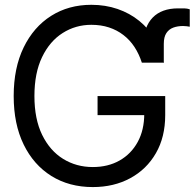

<svg xmlns="http://www.w3.org/2000/svg" viewBox="-20 -757 798 787"><path d="M651.4 -500H561.5L566.4 -577.1Q568.4 -612.3 578.1 -639.4Q587.9 -666.5 606 -685.1Q624 -703.6 649.9 -713.1Q675.8 -722.7 710 -722.7Q722.7 -723.1 735.6 -722.7Q748.5 -722.2 757.8 -718.8V-647.5Q752.4 -648.4 745.4 -649.4Q738.3 -650.4 730.5 -650.4Q708 -650.4 690.2 -643.8Q672.4 -637.2 661.9 -621.3Q651.4 -605.5 651.4 -577.1ZM360.4 9.8Q263.7 9.8 190.7 -35.6Q117.7 -81.1 76.9 -164.8Q36.1 -248.5 36.1 -363.3Q36.1 -478.5 76.9 -562.5Q117.7 -646.5 189.5 -691.9Q261.2 -737.3 354.5 -737.3Q412.1 -737.3 461.9 -720.2Q511.7 -703.1 550.8 -671.4Q589.8 -639.6 616 -596.2Q642.1 -552.7 652.3 -500H561.5Q549.8 -536.1 531 -564.7Q512.2 -593.3 485.8 -613.5Q459.5 -633.8 426.8 -644.5Q394 -655.3 354.5 -655.3Q290 -655.3 237.1 -621.8Q184.1 -588.4 152.6 -523.2Q121.1 -458 121.1 -363.3Q121.1 -269 152.8 -204.1Q184.6 -139.2 238.8 -105.7Q293 -72.3 360.4 -72.3Q422.9 -72.3 470.2 -99.1Q517.6 -126 544.4 -175Q571.3 -224.1 571.3 -291L598.6 -285.2H379.9V-363.3H657.2V-285.2Q657.2 -195.3 619.1 -129.2Q581.1 -63 513.9 -26.6Q446.8 9.8 360.4 9.8Z"/></svg>

Font: Inter Tight
Style: Regular
Weight: 400
Designer: Rasmus Andersson
Foundry: rsms
Version: Version 3.002